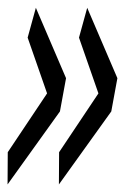

<svg xmlns="http://www.w3.org/2000/svg" viewBox="-29 -520 331 500"><path d="M-8.8 -123.6 93.6 -276.8 43 -422 64.4 -499.7 143 -316.4 127.1 -229.8 -9.3 -39.7ZM124.9 -123.6 227.3 -276.8 176.7 -422 198.1 -499.7 276.7 -316.4 260.8 -229.8 124.4 -39.7Z"/></svg>

Font: Georama
Style: Italic
Weight: 400
Width: 2
Italic angle: -9°
Designer: Jean-Baptiste Levee
Foundry: Production Type
Version: Version 1.000